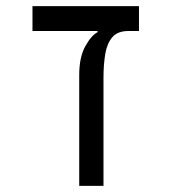

<svg xmlns="http://www.w3.org/2000/svg" viewBox="-20 -606 626 626"><path d="M433.1 -585.9V-504.9H398.4Q363.8 -504.9 346.4 -484.9Q329.1 -464.8 323.2 -430.2Q317.4 -395.5 317.4 -352.1V0H238.3V-361.3Q238.3 -418.9 257.6 -454.3Q276.9 -489.7 297.9 -501V-504.9H85.9V-585.9Z"/></svg>

Font: Cascadia Mono SemiLight
Style: Regular
Weight: 350
Monospace: yes
Designer: Aaron Bell
Foundry: Saja Typeworks
Version: Version 2404.023; ttfautohint (v1.8.4)